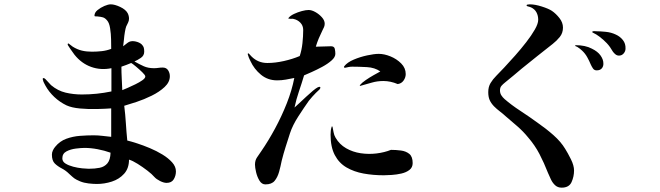

<svg xmlns="http://www.w3.org/2000/svg" viewBox="-20 -810 3040 884"><path d="M489 -107Q461 -117 429.5 -123Q398 -129 369 -129Q354 -129 329.5 -126Q305 -123 286 -113Q267 -103 267 -81Q267 -66 281.5 -57Q296 -48 317 -42.5Q338 -37 358 -35Q378 -33 388 -33Q417 -33 439 -37.5Q461 -42 474.5 -58Q488 -74 489 -107ZM649 -458Q649 -464 635 -477.5Q621 -491 605.5 -504Q590 -517 584 -520Q573 -515 561.5 -511Q550 -507 539 -503Q539 -476 540.5 -449Q542 -422 543 -395Q551 -398 568 -405.5Q585 -413 603.5 -422Q622 -431 635.5 -440.5Q649 -450 649 -458ZM790 -21Q790 -1 780 15.5Q770 32 747 32Q734 32 717 23.5Q700 15 691 5Q680 -8 658.5 -24.5Q637 -41 614 -55.5Q591 -70 574 -75Q574 -35 551.5 -10Q529 15 495 26Q461 37 426 37Q409 37 387.5 34.5Q366 32 349 25Q330 17 322 11Q314 5 299 -9Q283 -25 264.5 -34.5Q246 -44 232.5 -57Q219 -70 219 -98Q219 -108 223.5 -117.5Q228 -127 234 -134Q255 -160 285 -171Q315 -182 348 -184.5Q381 -187 411 -187Q431 -187 451.5 -184.5Q472 -182 492 -180V-311Q465 -309 426 -308Q387 -307 348.5 -310.5Q310 -314 286 -325Q255 -340 230 -363.5Q205 -387 189 -416Q186 -422 182.5 -428.5Q179 -435 178 -441Q175 -450 179.5 -450.5Q184 -451 189 -446Q196 -439 202 -432Q208 -425 215 -418Q246 -392 282 -383.5Q318 -375 357 -375Q392 -375 425.5 -378.5Q459 -382 493 -389V-496Q444 -486 399.5 -502Q355 -518 323 -558Q323 -559 316.5 -567Q310 -575 303 -586Q296 -597 292 -603Q291 -608 293 -609.5Q295 -611 298 -608Q302 -605 306.5 -601.5Q311 -598 315 -595Q336 -582 357 -577Q378 -572 403 -572Q426 -572 448.5 -574.5Q471 -577 492 -585Q492 -601 491.5 -627.5Q491 -654 487 -679.5Q483 -705 473 -716Q464 -727 454 -730Q444 -733 431 -734Q428 -735 421.5 -734.5Q415 -734 415 -738Q415 -752 429 -763.5Q443 -775 460.5 -782.5Q478 -790 490 -790Q508 -790 533.5 -778Q559 -766 568 -749Q574 -737 574 -724Q574 -714 569.5 -705.5Q565 -697 561 -688Q558 -680 555 -662.5Q552 -645 550.5 -626.5Q549 -608 547 -597Q554 -602 560.5 -607.5Q567 -613 574 -617Q587 -623 604.5 -619Q622 -615 632 -606Q640 -598 642 -590.5Q644 -583 644 -572Q644 -554 628.5 -543.5Q613 -533 599 -527Q622 -514 642 -505Q662 -496 689 -496Q699 -496 709 -497.5Q719 -499 729 -499Q746 -499 754 -486.5Q762 -474 762 -459Q762 -432 738 -409.5Q714 -387 678.5 -369.5Q643 -352 608 -340.5Q573 -329 552 -323Q557 -283 559.5 -243Q562 -203 566 -163Q583 -159 611 -150Q639 -141 670 -128Q701 -115 728 -98.5Q755 -82 772.5 -62.5Q790 -43 790 -21Z M1524 -562Q1524 -547 1506.5 -531.5Q1489 -516 1464 -502.5Q1439 -489 1415.5 -478.5Q1392 -468 1380 -463Q1369 -426 1356.5 -389.5Q1344 -353 1336 -315Q1344 -322 1358.5 -335.5Q1373 -349 1389.5 -364.5Q1406 -380 1420.5 -392Q1435 -404 1443 -408Q1451 -412 1454 -409Q1457 -406 1452 -399Q1448 -395 1443.5 -391Q1439 -387 1434 -382Q1426 -374 1418 -365Q1410 -356 1402 -346Q1380 -315 1353.5 -274Q1327 -233 1315 -196Q1305 -165 1295 -133.5Q1285 -102 1277 -70Q1274 -57 1271.5 -44.5Q1269 -32 1265 -19Q1258 6 1244.5 22.5Q1231 39 1202 39Q1185 39 1174.5 21.5Q1164 4 1159 -17.5Q1154 -39 1154 -52Q1154 -72 1163.5 -85.5Q1173 -99 1183 -114Q1216 -162 1246.5 -218.5Q1277 -275 1300.5 -334.5Q1324 -394 1335 -451Q1316 -447 1296 -443.5Q1276 -440 1256 -440Q1213 -440 1181.5 -466Q1150 -492 1133 -529Q1129 -536 1126 -544Q1123 -552 1121 -559Q1120 -563 1122 -564Q1124 -565 1126 -563Q1129 -560 1132 -556.5Q1135 -553 1138 -550Q1168 -520 1211 -520Q1247 -520 1287 -529Q1327 -538 1360 -552Q1369 -579 1372.5 -611Q1376 -643 1376 -672Q1376 -692 1363 -705.5Q1350 -719 1331 -723Q1326 -724 1321.5 -723.5Q1317 -723 1312 -724Q1305 -724 1309 -728Q1317 -738 1334 -746Q1351 -754 1369.5 -759Q1388 -764 1401 -764Q1415 -764 1432 -754.5Q1449 -745 1462 -730.5Q1475 -716 1475 -701Q1475 -693 1472 -685.5Q1469 -678 1465 -671Q1456 -653 1448 -634Q1440 -615 1434 -595Q1451 -595 1469 -596Q1487 -597 1504 -597Q1519 -597 1521.5 -585Q1524 -573 1524 -562ZM1880 -59Q1880 -39 1865 -27.5Q1850 -16 1828 -11Q1806 -6 1783.5 -4.5Q1761 -3 1747 -3Q1698 -3 1654 -11Q1610 -19 1575.5 -39Q1541 -59 1521.5 -96Q1502 -133 1502 -190Q1502 -199 1503 -208.5Q1504 -218 1507 -226Q1507 -228 1508.5 -228Q1510 -228 1511 -226Q1514 -213 1516 -200.5Q1518 -188 1525 -176Q1543 -145 1573.5 -127.5Q1604 -110 1640.5 -104.5Q1677 -99 1713.5 -103.5Q1750 -108 1780 -120Q1803 -120 1826 -117Q1849 -114 1864.5 -101.5Q1880 -89 1880 -59ZM1848 -469Q1848 -453 1838 -439Q1828 -425 1811 -423Q1778 -437 1745 -437Q1717 -437 1691.5 -429.5Q1666 -422 1640 -415Q1638 -414 1637 -415.5Q1636 -417 1637 -418Q1646 -429 1663.5 -441Q1681 -453 1699.5 -463.5Q1718 -474 1731 -481Q1706 -499 1669 -501Q1632 -503 1602 -503Q1594 -503 1585.5 -501.5Q1577 -500 1569 -498Q1561 -498 1565 -505Q1579 -523 1608.5 -535.5Q1638 -548 1670.5 -555Q1703 -562 1724 -562Q1749 -562 1777.5 -550.5Q1806 -539 1827 -518Q1848 -497 1848 -469Z M2623 -25Q2623 3 2611.5 28.5Q2600 54 2566 54Q2548 54 2536 43Q2524 32 2516.5 16Q2509 0 2503 -14Q2485 -60 2464 -100.5Q2443 -141 2411 -178Q2389 -205 2362 -228.5Q2335 -252 2309 -274Q2296 -286 2281.5 -297Q2267 -308 2254 -321Q2240 -336 2234 -350.5Q2228 -365 2228 -386Q2228 -410 2238.5 -427.5Q2249 -445 2265 -461Q2278 -474 2301.5 -499Q2325 -524 2352 -554.5Q2379 -585 2403 -616Q2427 -647 2442.5 -674Q2458 -701 2458 -719Q2458 -738 2450 -753Q2442 -768 2425 -776Q2421 -778 2416.5 -779Q2412 -780 2409 -781Q2405 -782 2404.5 -785Q2404 -788 2409 -789Q2412 -789 2414.5 -789.5Q2417 -790 2420 -790Q2443 -790 2474.5 -780Q2506 -770 2521 -760Q2540 -747 2556 -726.5Q2572 -706 2572 -683Q2572 -658 2557.5 -640Q2543 -622 2525 -608Q2490 -580 2453.5 -551.5Q2417 -523 2382 -494Q2363 -478 2344 -462Q2325 -446 2305 -430Q2296 -423 2289 -415Q2282 -407 2282 -394Q2282 -381 2288 -371.5Q2294 -362 2303 -354Q2334 -327 2374.5 -300.5Q2415 -274 2455 -245Q2494 -218 2528 -188Q2562 -158 2582 -125Q2594 -106 2608.5 -77Q2623 -48 2623 -25ZM2758 -519Q2759 -505 2751 -495.5Q2743 -486 2727 -486Q2716 -486 2710 -495Q2704 -504 2700 -513Q2693 -530 2683.5 -547Q2674 -564 2660 -577Q2655 -582 2649.5 -586Q2644 -590 2638 -594Q2632 -596 2629 -598Q2628 -599 2628.5 -600.5Q2629 -602 2630 -602Q2675 -602 2705 -586Q2732 -573 2745 -554.5Q2758 -536 2758 -519ZM2860 -586Q2860 -574 2851.5 -564Q2843 -554 2830 -554Q2821 -554 2814 -559.5Q2807 -565 2802 -572Q2789 -595 2774 -611Q2759 -627 2739 -642Q2732 -647 2725 -651.5Q2718 -656 2709 -660Q2706 -662 2706.5 -663.5Q2707 -665 2711 -666Q2714 -667 2718 -666.5Q2722 -666 2726 -666Q2744 -666 2769 -663.5Q2794 -661 2815 -651Q2835 -642 2848 -625.5Q2861 -609 2860 -586Z"/></svg>

Font: Kaisei Tokumin
Style: Regular
Weight: 400
Designer: Font-Kai, 金井和夫
Foundry: KAZUO KANAI
Version: Version 5.003